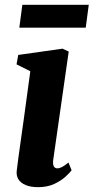

<svg xmlns="http://www.w3.org/2000/svg" viewBox="-20 -765 388 795"><path d="M137.5 10Q107 10 86.2 1.2Q65.5 -7.5 56 -23Q46.5 -38.5 49.5 -60Q52 -81.5 56.2 -112.5Q60.5 -143.5 66 -182.8Q71.5 -222 78 -268Q84.5 -314 91.2 -365Q98 -416 105.5 -470L48.5 -498.5L55.5 -537.5L239 -563.5L264.5 -551.5L200.5 -104Q198 -86 202.5 -77Q207 -68 217 -68Q226 -68 236.5 -73.2Q247 -78.5 263.5 -92L276.5 -60Q270.5 -51.5 252.8 -34.8Q235 -18 206 -4Q177 10 137.5 10ZM72.5 -745H347.5L335 -650.5H60Z"/></svg>

Font: Merriweather 28pt ExtraBold
Style: Italic
Weight: 800
Italic angle: -7.8°
Version: Version 2.101